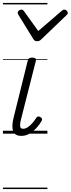

<svg xmlns="http://www.w3.org/2000/svg" viewBox="-20 -905 479 1300"><path d="M125 15Q102 15 88 6.5Q74 -2 68.5 -18.5Q63 -35 64 -57.5Q65 -80 72 -108L168 -495Q171 -506 177.5 -510.5Q184 -515 198 -515Q213 -515 219.5 -509.5Q226 -504 223 -494L123 -100Q117 -77 116 -62Q115 -47 120 -40Q125 -33 136 -33Q152 -33 168 -43.5Q184 -54 199 -71.5Q214 -89 226 -108Q232 -116 239 -116.5Q246 -117 254 -112Q263 -106 264.5 -100Q266 -94 262 -87Q251 -66 230 -42Q209 -18 182.5 -1.5Q156 15 125 15ZM416 -840Q424 -840 431.5 -833Q439 -826 439 -818Q439 -813 436.5 -809.5Q434 -806 430 -802L260 -639Q252 -631 245.5 -628.5Q239 -626 230 -626Q223 -626 217 -629Q211 -632 206 -640L105 -804Q103 -808 101.5 -812Q100 -816 100 -819Q100 -828 108.5 -834Q117 -840 124 -840Q131 -840 134.5 -837.5Q138 -835 142 -830L239 -695L396 -830Q402 -835 406.5 -837.5Q411 -840 416 -840ZM0 365H301V375H0ZM0 -20H301V0H0ZM0 -505H301V-500H0ZM0 -885H301V-875H0Z"/></svg>

Font: Playwrite IS Guides
Style: Regular
Weight: 400
Designer: Veronika Burian, José Scaglione
Foundry: TypeTogether
Version: Version 1.003